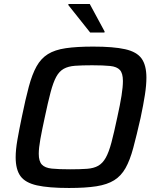

<svg xmlns="http://www.w3.org/2000/svg" viewBox="-20 -928 777 956"><path d="M324 8Q222 8 164 -5Q106 -18 82 -51Q58 -84 58 -145Q58 -182 66.5 -231Q75 -280 89 -347Q107 -435 123.5 -496.5Q140 -558 162 -597.5Q184 -637 218.5 -658.5Q253 -680 307.5 -688Q362 -696 444 -696Q545 -696 603 -683Q661 -670 685 -636.5Q709 -603 709 -541Q709 -504 701.5 -455.5Q694 -407 680 -341Q660 -253 643.5 -191.5Q627 -130 605 -91Q583 -52 548.5 -30.5Q514 -9 460 -0.5Q406 8 324 8ZM329 -85Q379 -85 413 -87.5Q447 -90 469 -102.5Q491 -115 506.5 -142.5Q522 -170 535 -219Q548 -268 564 -344Q578 -407 585 -451Q592 -495 592 -525Q592 -563 577 -579.5Q562 -596 528.5 -599.5Q495 -603 439 -603Q388 -603 354 -600.5Q320 -598 297.5 -585.5Q275 -573 260 -545.5Q245 -518 232 -469Q219 -420 203 -344Q189 -280 181 -235.5Q173 -191 173 -162Q173 -125 188.5 -108.5Q204 -92 238 -88.5Q272 -85 329 -85ZM429 -766 320 -903 321 -908H427L501 -771L500 -766Z"/></svg>

Font: Saira Medium
Style: Italic
Weight: 500
Italic angle: -12°
Designer: Hector Gatti with collaboration of the Omnibus-Type team
Foundry: Omnibus-Type
Version: Version 1.100; ttfautohint (v1.8.3)